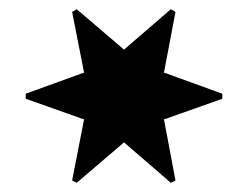

<svg xmlns="http://www.w3.org/2000/svg" viewBox="-20 -804 540 418"><path d="M137 -411 163 -544 36 -589V-600L163 -646L137 -778L147 -784L250 -696L352 -784L362 -778L337 -646L464 -600V-589L337 -544L362 -411L352 -406L250 -494L147 -406Z"/></svg>

Font: Tiejili SC
Style: Regular
Weight: 400
Designer: Buernia
Foundry: Ershou Xiaoxi Press
Version: Version 1.100